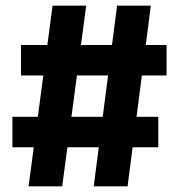

<svg xmlns="http://www.w3.org/2000/svg" viewBox="-20 -659 633 679"><path d="M81.1 0 165.9 -639H284.8L200 0ZM23.9 -138.3V-246H539.7V-138.3ZM311.5 0 394 -639H513.4L431.2 0ZM54.2 -392.1V-499.8H569.1V-392.1Z"/></svg>

Font: Anek Odia Medium
Style: Regular
Weight: 500
Designer: Yesha Goshar & Mahesh Sahu (Odia), Yesha Goshar (Latin)
Foundry: Ek Type
Version: Version 1.003